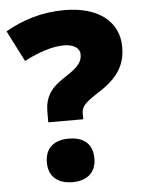

<svg xmlns="http://www.w3.org/2000/svg" viewBox="-53 -766 611 821"><g transform="rotate(-5 252.5 -356.0)"><path d="M144 -294V-252H294V-277C294 -308 312 -324 371 -362C454 -415 487 -469 487 -546C487 -653 402 -724 254 -724C156 -724 73 -697 0 -655L68 -522C133 -556 191 -574 240 -574C280 -574 307 -557 307 -530C307 -503 299 -481 233 -439C163 -395 144 -354 144 -294ZM123 -81C123 -15 169 12 226 12C281 12 327 -15 327 -81C327 -150 281 -175 226 -175C169 -175 123 -150 123 -81Z"/></g></svg>

Font: Noto Sans Canadian Aboriginal Black
Style: Regular
Weight: 900
Designer: Monotype Design Team, Typotheque's Kevin King
Foundry: Monotype Imaging Inc.
Version: Version 2.004